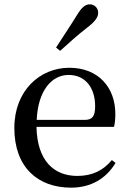

<svg xmlns="http://www.w3.org/2000/svg" viewBox="-20 -849 594 884"><path d="M238 -630 257 -615C297 -651 335 -686 384 -724C418 -750 432 -770 432 -790C432 -814 413 -829 394 -829C372 -829 356 -815 334 -779C299 -722 268 -677 238 -630ZM307 15C399 15 469 -27 512 -99L495 -112C456 -65 406 -39 336 -39C229 -39 151 -108 148 -265H505C509 -281 511 -301 511 -325C511 -445 434 -537 299 -537C164 -537 46 -432 46 -260C46 -78 155 15 307 15ZM149 -297C155 -432 218 -504 296 -504C372 -504 418 -446 418 -360C418 -316 407 -297 370 -297Z"/></svg>

Font: Noto Serif TC Medium
Style: Regular
Weight: 500
Designer: Ryoko NISHIZUKA 西塚涼子 (kana & ideographs); Frank Grießhammer (Latin, Greek & Cyrillic); Wenlong ZHANG 张文龙 (bopomofo); San
Foundry: Adobe
Version: Version 2.001;hotconv 1.1.0;makeotfexe 2.6.0